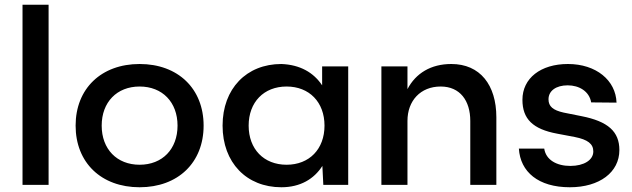

<svg xmlns="http://www.w3.org/2000/svg" viewBox="-20 -780 2668 810"><path d="M75 -760V0H185V-760Z M569 -510C407 -510 299 -406 299 -250C299 -94 407 10 569 10C731 10 839 -94 839 -250C839 -406 731 -510 569 -510ZM569 -85C473 -85 409 -151 409 -250C409 -349 473 -415 569 -415C665 -415 729 -349 729 -250C729 -151 665 -85 569 -85Z M1344 0H1449V-500H1339V-420C1303 -474 1246 -507 1167 -510C1020 -510 919 -406 919 -250C919 -94 1020 10 1167 10C1247 10 1305 -25 1340 -80ZM1189 -85C1093 -85 1029 -151 1029 -250C1029 -349 1093 -415 1189 -415C1285 -415 1349 -349 1349 -250C1349 -151 1285 -85 1189 -85Z M1589 0H1699V-270C1699 -355 1754 -415 1839 -415C1921 -415 1964 -355 1964 -270V0H2074V-285C2074 -422 2005 -510 1884 -510C1798 -510 1734 -471 1699 -404V-500H1589Z M2376 -510C2261 -510 2184 -450 2184 -359C2184 -278 2228 -235 2331 -216L2405 -202C2460 -191 2483 -173 2483 -141C2483 -105 2444 -80 2386 -80C2329 -80 2283 -105 2276 -153H2169C2175 -55 2251 10 2384 10C2509 10 2593 -53 2593 -147C2593 -225 2545 -268 2433 -290L2358 -305C2313 -315 2294 -331 2294 -361C2294 -397 2326 -420 2375 -420C2423 -420 2466 -395 2474 -348L2581 -347C2578 -441 2495 -510 2376 -510Z"/></svg>

Font: Goli Medium
Style: Regular
Weight: 500
Designer: jaikishan Patel
Foundry: MagicType
Version: Version 1.000;Glyphs 3.2 (3242)